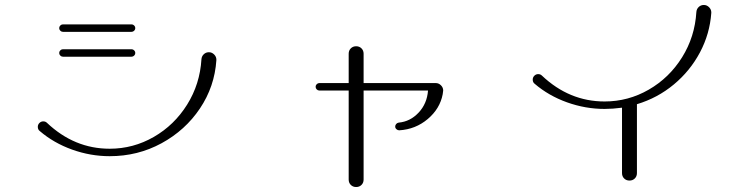

<svg xmlns="http://www.w3.org/2000/svg" viewBox="-20 -733 3040 772"><path d="M140 -206Q132 -212 132 -223Q132 -232 138.5 -238.5Q145 -245 154 -245Q163 -245 169 -239Q279 -135 421 -135Q516 -135 598.5 -182.5Q681 -230 732.5 -312.5Q784 -395 790 -495Q791 -507 799.5 -515Q808 -523 820 -523Q832 -523 841 -514Q850 -505 850 -493V-491Q843 -385 784 -297Q725 -209 629.5 -157Q534 -105 421 -105Q344 -105 270 -131.5Q196 -158 140 -206ZM218 -520Q218 -526 222.5 -530.5Q227 -535 233 -535H509Q515 -535 519.5 -530.5Q524 -526 524 -520Q524 -514 519.5 -509.5Q515 -505 509 -505H233Q227 -505 222.5 -509.5Q218 -514 218 -520ZM218 -620Q218 -626 222.5 -630.5Q227 -635 233 -635H509Q515 -635 519.5 -630.5Q524 -626 524 -620Q524 -614 519.5 -609.5Q515 -605 509 -605H233Q227 -605 222.5 -609.5Q218 -614 218 -620Z M1569 -224Q1569 -230 1573 -234.5Q1577 -239 1583 -240Q1629 -244 1663 -280Q1697 -316 1701 -369H1442V-11Q1442 2 1433.5 10.5Q1425 19 1412 19Q1399 19 1390.5 10.5Q1382 2 1382 -11V-369H1264Q1258 -369 1253.5 -373.5Q1249 -378 1249 -384Q1249 -390 1253.5 -394.5Q1258 -399 1264 -399H1382V-517Q1382 -530 1390.5 -538.5Q1399 -547 1412 -547Q1425 -547 1433.5 -538.5Q1442 -530 1442 -517V-399H1732Q1744 -399 1753 -390Q1762 -381 1762 -369L1760 -354Q1749 -296 1700 -254.5Q1651 -213 1585 -209Q1579 -209 1574 -213.5Q1569 -218 1569 -224Z M2130 -396Q2122 -402 2122 -413Q2122 -422 2128.5 -428.5Q2135 -435 2144 -435Q2153 -435 2159 -429Q2269 -325 2411 -325Q2506 -325 2588.5 -372.5Q2671 -420 2722.5 -502.5Q2774 -585 2780 -685Q2781 -697 2789.5 -705Q2798 -713 2810 -713Q2822 -713 2831 -704Q2840 -695 2840 -683V-681Q2834 -597 2794.5 -522.5Q2755 -448 2689.5 -393.5Q2624 -339 2541 -314V-37Q2541 -24 2532.5 -15.5Q2524 -7 2511 -7Q2498 -7 2489.5 -15.5Q2481 -24 2481 -37V-300Q2443 -295 2411 -295Q2334 -295 2260 -321.5Q2186 -348 2130 -396Z"/></svg>

Font: GL-CurulMinamoto Light
Style: Regular
Weight: 300
Designer: Eunice (kana); Ryoko NISHIZUKA 西塚涼子 (ideographs); Frank Grießhammer (Latin, Greek & Cyrillic); Wenlong ZHANG
Foundry: Gutenberg Labo; Adobe
Version: Version 1.002